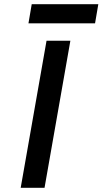

<svg xmlns="http://www.w3.org/2000/svg" viewBox="-20 -894 488 914"><path d="M78.5 0 201.5 -700H315L192 0ZM115.5 -783 131 -874H448L432.5 -783Z"/></svg>

Font: Overpass SemiBold
Style: Italic
Weight: 600
Italic angle: -10°
Designer: Delve Withrington, Dave Bailey, Thomas Jockin
Foundry: Delve Fonts LLC
Version: Version 4.000